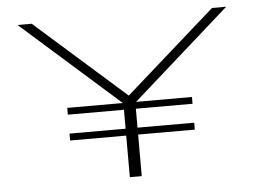

<svg xmlns="http://www.w3.org/2000/svg" viewBox="-49 -739 1102 803"><g transform="rotate(-5 502.0 -337.5)"><path d="M229 -283H752.5V-311.5H229ZM229 -174.5H752.5V-203.5H229ZM464.5 0H514.5V-308.5L928 -675H868.5L490 -340.5H489.5L111.5 -675H52L464.5 -309.5Z"/></g></svg>

Font: Anybody ExtraExpanded ExtraLight
Style: Regular
Weight: 250
Width: 8
Version: Version 1.113;gftools[0.9.25]